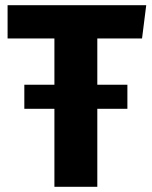

<svg xmlns="http://www.w3.org/2000/svg" viewBox="-20 -713 580 734"><path d="M523 -566H352V-389H467V-297H352V1H188V-297H73V-389H188V-566H9V-693H539Z"/></svg>

Font: FiraGO
Style: Bold
Weight: 700
Designer: bBox Type
Foundry: bBox Type GmbH
Version: Version 1.001;PS 001.001;hotconv 1.0.88;makeotf.lib2.5.64775